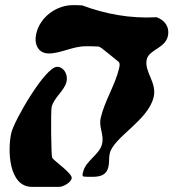

<svg xmlns="http://www.w3.org/2000/svg" viewBox="-20 -714 675 747"><path d="M304 -47C303 -42 297 -29 306 -27C310 -26 331 -26 336 -26C367 -26 394 -30 402 -66C406 -84 403 -99 407 -117C422 -181 557 -245 578 -337C591 -394 540 -435 551 -483C560 -521 622 -526 633 -573C641 -609 621 -636 589 -647C486 -641 388 -660 300 -693C295 -694 269 -694 263 -694C201 -694 136 -649 121 -583C112 -544 127 -506 170 -506C216 -506 263 -534 313 -534C321 -534 356 -534 363 -533C365 -533 373 -528 375 -527C385 -519 432 -482 442 -473C448 -465 445 -457 443 -447C428 -383 387 -321 372 -256C363 -218 386 -191 377 -154C368 -113 314 -89 304 -47ZM24 -197C9 -132 13 13 104 13H210C226 13 255 -3 259 -20C263 -39 190 -88 183 -100C179 -107 177 -281 181 -298C190 -335 231 -361 239 -397C245 -423 229 -454 202 -454C156 -454 35 -245 24 -197Z"/></svg>

Font: Charger
Style: OversprayIt
Weight: 400
Designer: Jasper
Foundry: Cannot Into Space Fonts
Version: Version 0.980